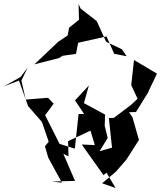

<svg xmlns="http://www.w3.org/2000/svg" viewBox="-23 -922 848 970"><path d="M293 -640 361 -650 372 -706 515 -738 554 -650 617 -638 593 -673 513 -711 466 -815 384 -879 374 -902 376 -822 326 -782 319 -743 270 -710 151 -597 276 -629ZM286 -167 282 -187 205 -340 248 -398 220 -428 107 -419 85 -515 117 -581 81 -533 -3 -486 73 -515 119 -386 187 -308 191 -300 223 -206 204 -183 221 -125 290 1 239 -5 356 -8 297 -145 323 -132 321 -209 434 -262 456 -189 390 -192 500 -37 515 -50 561 28 493 4 563 -55 615 -115 679 -215 646 -330 629 -355 664 -356 726 -456 729 -464 770 -550 654 -619 640 -492 672 -423 640 -393 553 -327 527 -325 543 -176 480 -158 521 -225 506 -286 508 -343 401 -401 426 -490 356 -415 402 -346H374L355 -171L269 -198Z"/></svg>

Font: Charger Distortion
Style: 2
Weight: 400
Designer: Jasper
Foundry: Cannot Into Space Fonts
Version: Version 0.98